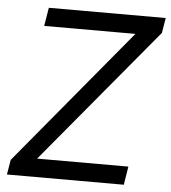

<svg xmlns="http://www.w3.org/2000/svg" viewBox="-52 -776 732 823"><g transform="rotate(5 314.0 -364.0)"><path d="M8.3 0 19 -64 504.4 -648.4H111.8L125 -727.5H627.9L617.2 -662.6L131.3 -79.1H523.9L511.2 0Z"/></g></svg>

Font: Inter 28pt
Style: Italic
Weight: 400
Italic angle: -9.3988°
Designer: Rasmus Andersson
Foundry: rsms
Version: Version 4.001;git-66647c0bb